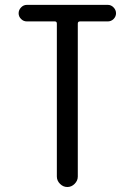

<svg xmlns="http://www.w3.org/2000/svg" viewBox="-20 -750 540 770"><path d="M87.9 -664.1Q74.2 -664.1 64.5 -673.8Q54.7 -683.6 54.7 -696.8Q54.7 -710 64.5 -720.2Q74.2 -730.5 87.9 -730.5H412.1Q425.8 -730.5 435.5 -720.2Q445.3 -710 445.3 -696.8Q445.3 -683.6 435.5 -673.8Q425.8 -664.1 412.1 -664.1H300.8Q292 -664.1 292 -655.3V-42Q292 -25.4 279.3 -12.7Q266.6 0 250 0Q233.4 0 220.7 -12.7Q208 -25.4 208 -42V-655.3Q208 -664.1 200.2 -664.1Z"/></svg>

Font: Rounded Mgen+ 1mn regular
Style: Regular
Weight: 400
Designer: [Source Han Sans]
Ryoko NISHIZUKA  (kana & ideographs); Paul D. Hunt (Latin, Greek & Cyrillic); Wenlong ZHANG  (bopomofo
Version: Version 1.059.20150602